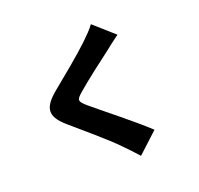

<svg xmlns="http://www.w3.org/2000/svg" viewBox="-154 -1005 1308 1265"><g transform="rotate(-20 500.0 -372.0)"><path d="M751 -711 610 -836C592 -809 556 -774 522 -741C455 -677 326 -571 246 -506C140 -419 134 -359 236 -271C327 -193 471 -70 526 -12C559 21 592 56 624 92L766 -39C666 -134 469 -287 403 -344C355 -387 353 -396 402 -438C465 -493 590 -589 653 -636C680 -658 714 -684 751 -711Z"/></g></svg>

Font: Noto Sans JP Black
Style: Regular
Weight: 900
Designer: Ryoko NISHIZUKA 西塚涼子 (kana, bopomofo & ideographs); Paul D. Hunt (Latin, Greek & Cyrillic); Sandoll Communications 산돌커뮤니
Foundry: Adobe
Version: Version 2.002;hotconv 1.0.116;makeotfexe 2.5.65601